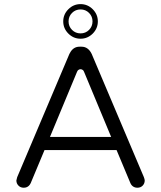

<svg xmlns="http://www.w3.org/2000/svg" viewBox="-20 -900 769 916"><path d="M376.5 -564.9Q379.4 -561.5 381.3 -556.6L510.3 -246.6H218.3L347.2 -556.6Q349.1 -561.5 352.1 -564.9Q357.4 -569.8 364.3 -569.8Q371.1 -569.8 376.5 -564.9ZM118.2 -14.2Q123 -19 126.5 -26.4L192.4 -184.1H536.1L602.1 -26.4Q606.9 -15.6 615.5 -10Q624 -4.4 635.7 -4.4Q650.9 -4.4 660.6 -14.4Q670.4 -24.4 670.4 -39.1Q670.4 -43.9 666.5 -54.7L417.5 -642.6Q409.7 -659.2 397.5 -668.2Q385.3 -677.2 369.1 -677.2H359.4Q333 -677.2 317.4 -653.8Q314 -648.9 311 -642.6L62 -54.7Q58.1 -42 58.1 -39.1Q58.1 -24.4 68.4 -14.2Q78.1 -4.4 93.3 -4.4Q108.4 -4.4 118.2 -14.2ZM404.8 -757.3Q388.2 -740.7 364.3 -740.7Q340.3 -740.7 323.7 -757.3Q307.1 -773.9 307.1 -797.9Q307.1 -821.8 323.7 -838.4Q340.3 -855 364.3 -855Q388.2 -855 404.8 -838.4Q421.4 -821.8 421.4 -797.9Q421.4 -773.9 404.8 -757.3ZM306.2 -739.7Q330.6 -715.3 364.3 -715.3Q397.9 -715.3 422.4 -739.7Q446.8 -764.2 446.8 -797.9Q446.8 -831.5 422.4 -856Q397.9 -880.4 364.3 -880.4Q330.6 -880.4 306.2 -856Q281.7 -831.5 281.7 -797.9Q281.7 -764.2 306.2 -739.7Z"/></svg>

Font: YuPearl-ExtraLight
Style: ExtraLight
Weight: 200
Designer: Max Yao
Foundry: Max-Everyday
Version: Version 1.011; ttfautohint (v1.8.3)